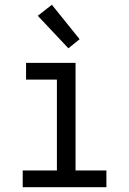

<svg xmlns="http://www.w3.org/2000/svg" viewBox="-20 -783 540 803"><path d="M75 0V-70H218V-450H89V-520H296V-70H425V0ZM266 -581 138 -717 197 -763 313 -619Z"/></svg>

Font: Iosevka
Style: Regular
Weight: 400
Monospace: yes
Designer: Belleve Invis
Foundry: Belleve Invis
Version: Version 33.2.3; ttfautohint (v1.8.4)